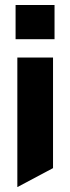

<svg xmlns="http://www.w3.org/2000/svg" viewBox="-20 -539 279 764"><path d="M49 205V-310H191V130L50 205ZM42 -383V-519H197V-383Z"/></svg>

Font: Foldit
Style: Bold
Weight: 700
Version: Version 1.003